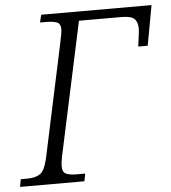

<svg xmlns="http://www.w3.org/2000/svg" viewBox="-69 -761 721 808"><g transform="rotate(-5 292.0 -357.0)"><path d="M-17 0 -11 -32H15Q50 -32 70 -45Q90 -58 102 -109L205 -591Q209 -609 211.5 -624Q214 -639 214 -647Q214 -669 198.5 -675.5Q183 -682 150 -682H127L135 -714H601L570 -545H530Q532 -561 535.5 -586Q539 -611 539 -619Q539 -648 525 -661.5Q511 -675 470 -675H291L170 -111Q165 -86 165 -72Q165 -46 180.5 -39Q196 -32 223 -32H261L255 0Z"/></g></svg>

Font: Noto Serif Light
Style: Italic
Weight: 300
Italic angle: -12°
Designer: Monotype Design Team
Foundry: Monotype Imaging Inc.
Version: Version 2.013